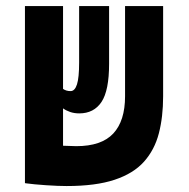

<svg xmlns="http://www.w3.org/2000/svg" viewBox="-20 -606 626 635"><path d="M200.2 9.3Q172.9 9.3 132.6 6.6Q92.3 3.9 63.5 0V-0.5H62.5V-585.9H188.5V-312Q198.7 -304.7 213.4 -304.7Q227.5 -304.7 234.6 -326.9Q241.7 -349.1 241.7 -399.4V-585.9H340.8V-395Q340.8 -306.6 315.7 -268.8Q290.5 -231 242.2 -231Q225.6 -231 212.2 -235.6Q198.7 -240.2 188.5 -247.6V-124Q219.2 -122.6 232.4 -122.6Q315.4 -122.6 354.5 -164.3Q393.6 -206.1 393.6 -287.6V-585.9H519.5V-287.6Q519.5 -219.7 505.4 -165Q491.2 -110.4 456.3 -71.3Q421.4 -32.2 359.1 -11.5Q296.9 9.3 200.2 9.3Z"/></svg>

Font: Cascadia Code NF
Style: Bold
Weight: 700
Monospace: yes
Designer: Aaron Bell
Foundry: Saja Typeworks
Version: Version 2404.023; ttfautohint (v1.8.4)